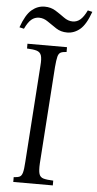

<svg xmlns="http://www.w3.org/2000/svg" viewBox="-58 -884 464 919"><g transform="rotate(5 174.0 -424.5)"><path d="M42 0V-23Q61 -24 70.5 -28.5Q80 -33 84.5 -49Q89 -65 91 -100L123 -565Q126 -600 120.5 -615.5Q115 -631 98.5 -636Q82 -641 52 -642V-665H242V-642Q223 -641 213.5 -636Q204 -631 200 -615.5Q196 -600 193 -565L161 -100Q159 -65 164 -49Q169 -33 185.5 -28.5Q202 -24 232 -23V0ZM97 -794Q76 -794 60 -780.5Q44 -767 29 -735L7 -740Q29 -802 57 -825.5Q85 -849 119 -849Q149 -849 172 -834.5Q195 -820 215.5 -805Q236 -790 258 -790Q279 -790 295 -804Q311 -818 326 -849L348 -844Q326 -782 298 -758.5Q270 -735 236 -735Q206 -735 183 -750Q160 -765 139.5 -779.5Q119 -794 97 -794Z"/></g></svg>

Font: Bona Nova SC
Style: Italic
Weight: 400
Italic angle: -4°
Designer: Mateusz Machalski
Foundry: Capitalics
Version: Version 4.001; ttfautohint (v1.8.4.7-5d5b)